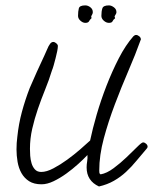

<svg xmlns="http://www.w3.org/2000/svg" viewBox="-20 -630 557 698"><path d="M516.6 -96.7Q516.6 -92.8 512.7 -88.9Q493.2 -66.4 475.6 -44.9Q458 -23.4 438 -4.9Q418 13.7 394 27.3Q370.1 41 339.8 47.9Q294.9 27.3 294.9 -21.5Q294.9 -32.2 296.9 -43.5Q298.8 -54.7 297.9 -66.4Q284.2 -51.8 264.2 -33.7Q244.1 -15.6 221.2 1Q198.2 17.6 174.8 28.8Q151.4 40 130.9 40Q103.5 40 85.9 28.8Q68.4 17.6 58.1 -0.5Q47.9 -18.6 43.9 -41.5Q40 -64.5 40 -86.9Q40 -110.4 43 -132.8Q47.9 -179.7 59.6 -223.1Q71.3 -266.6 87.9 -309.6Q100.6 -339.8 114.3 -369.6Q127.9 -399.4 141.6 -428.7Q146.5 -438.5 151.4 -450.7Q156.2 -462.9 162.1 -470.7Q167 -477.5 173.8 -477.5Q178.7 -477.5 184.6 -472.7Q190.4 -467.8 190.4 -462.9Q190.4 -456.1 188 -443.8Q185.5 -431.6 182.1 -418.5Q178.7 -405.3 175.3 -393.1Q171.9 -380.9 168.9 -374Q158.2 -338.9 144 -304.2Q129.9 -269.5 117.7 -233.9Q105.5 -198.2 97.2 -162.1Q88.9 -126 88.9 -88.9Q88.9 -78.1 89.8 -64Q90.8 -49.8 94.7 -36.6Q98.6 -23.4 106.9 -14.2Q115.2 -4.9 129.9 -4.9Q149.4 -4.9 174.3 -18.1Q199.2 -31.2 224.1 -49.3Q249 -67.4 271.5 -86.9Q293.9 -106.4 307.6 -119.1Q316.4 -161.1 331.5 -213.4Q346.7 -265.6 367.2 -318.4Q387.7 -371.1 412.1 -418.5Q436.5 -465.8 464.8 -498Q469.7 -502.9 474.6 -502.9Q480.5 -502.9 486.3 -498Q492.2 -493.2 492.2 -486.3Q491.2 -485.4 491.2 -484.4Q472.7 -432.6 446.8 -372.6Q420.9 -312.5 397.5 -250.5Q374 -188.5 357.4 -127Q340.8 -65.4 340.8 -9.8Q340.8 -5.9 341.3 -2Q341.8 2 345.7 3.9Q368.2 0 393.1 -18.6Q418 -37.1 439.9 -58.1Q461.9 -79.1 478.5 -95.7Q495.1 -112.3 500 -112.3Q505.9 -112.3 511.2 -107.4Q516.6 -102.5 516.6 -96.7ZM403.3 -585.9Q403.3 -582 401.4 -579.1Q399.4 -576.2 397.5 -572.3L396.5 -571.3Q398.4 -565.4 398.4 -563.5Q391.6 -558.6 389.2 -552.7Q386.7 -546.9 376 -546.9Q366.2 -546.9 357.4 -554.7Q348.6 -562.5 348.6 -572.3Q348.6 -588.9 352.1 -599.6Q355.5 -610.4 376 -610.4Q384.8 -610.4 394 -603.5Q403.3 -596.7 403.3 -585.9ZM317.4 -585.9Q317.4 -580.1 312.5 -572.3H311.5V-571.3Q312.5 -568.4 312.5 -563.5Q306.6 -558.6 303.7 -552.7Q300.8 -546.9 290 -546.9Q281.2 -546.9 272.5 -554.7Q263.7 -562.5 263.7 -572.3Q263.7 -588.9 266.6 -599.6Q269.5 -610.4 290 -610.4Q299.8 -610.4 308.6 -603.5Q317.4 -596.7 317.4 -585.9Z"/></svg>

Font: Calligraffitti
Style: Regular
Weight: 400
Designer: Dathan Boardman
Foundry: Open Window
Version: Version 1.001